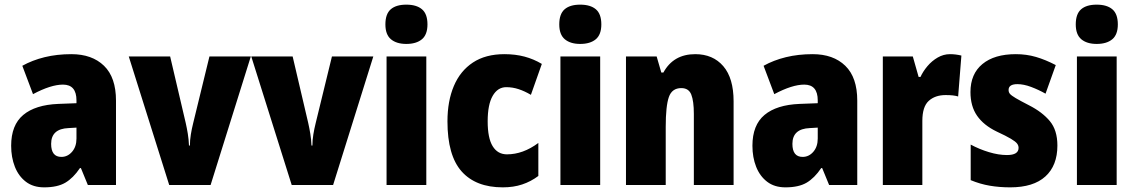

<svg xmlns="http://www.w3.org/2000/svg" viewBox="-20 -796 4880 826"><path d="M287 -563Q376 -563 427.5 -513Q479 -463 479 -363V0H358L328 -73H324Q295 -30 261 -10Q227 10 170 10Q123 10 91.5 -14Q60 -38 44 -78.5Q28 -119 28 -169Q28 -258 80 -301.5Q132 -345 231 -349L309 -352V-364Q309 -432 251 -432Q199 -432 122 -391L76 -513Q119 -537 172 -550Q225 -563 287 -563ZM275 -245Q200 -242 200 -177Q200 -121 244 -121Q271 -121 290 -143Q309 -165 309 -200V-247Z M708 0 534 -553H712L779 -267Q784 -245 788 -220.5Q792 -196 793 -170H797Q797 -193 801 -217.5Q805 -242 811 -266L881 -553H1059L886 0Z M1235 0 1061 -553H1239L1306 -267Q1311 -245 1315 -220.5Q1319 -196 1320 -170H1324Q1324 -193 1328 -217.5Q1332 -242 1338 -266L1408 -553H1586L1413 0Z M1728 -776Q1772 -776 1795.5 -756Q1819 -736 1819 -691Q1819 -647 1795 -627Q1771 -607 1728 -607Q1686 -607 1662 -627Q1638 -647 1638 -691Q1638 -736 1661 -756Q1684 -776 1728 -776ZM1814 -553V0H1643V-553Z M2143 10Q2027 10 1966 -58.5Q1905 -127 1905 -274Q1905 -361 1932.5 -426Q1960 -491 2014.5 -527Q2069 -563 2150 -563Q2197 -563 2236.5 -552.5Q2276 -542 2311 -521L2264 -388Q2237 -404 2211 -412.5Q2185 -421 2158 -421Q2121 -421 2099.5 -383.5Q2078 -346 2078 -274Q2078 -202 2099.5 -167Q2121 -132 2161 -132Q2230 -132 2296 -181V-39Q2264 -15 2226.5 -2.5Q2189 10 2143 10Z M2476 -776Q2520 -776 2543.5 -756Q2567 -736 2567 -691Q2567 -647 2543 -627Q2519 -607 2476 -607Q2434 -607 2410 -627Q2386 -647 2386 -691Q2386 -736 2409 -756Q2432 -776 2476 -776ZM2562 -553V0H2391V-553Z M2971 -563Q3047 -563 3091.5 -511.5Q3136 -460 3136 -360V0H2965V-306Q2965 -361 2954 -389Q2943 -417 2911 -417Q2871 -417 2857.5 -378.5Q2844 -340 2844 -250V0H2673V-553H2805L2825 -484H2834Q2877 -563 2971 -563Z M3476 -563Q3565 -563 3616.5 -513Q3668 -463 3668 -363V0H3547L3517 -73H3513Q3484 -30 3450 -10Q3416 10 3359 10Q3312 10 3280.5 -14Q3249 -38 3233 -78.5Q3217 -119 3217 -169Q3217 -258 3269 -301.5Q3321 -345 3420 -349L3498 -352V-364Q3498 -432 3440 -432Q3388 -432 3311 -391L3265 -513Q3308 -537 3361 -550Q3414 -563 3476 -563ZM3464 -245Q3389 -242 3389 -177Q3389 -121 3433 -121Q3460 -121 3479 -143Q3498 -165 3498 -200V-247Z M4067 -563Q4091 -563 4116 -557L4102 -381Q4092 -384 4079.5 -385.5Q4067 -387 4048 -387Q4003 -387 3975.5 -362Q3948 -337 3948 -276V0H3778V-553H3907L3932 -465H3940Q3951 -489 3970 -511.5Q3989 -534 4014 -548.5Q4039 -563 4067 -563Z M4529 -170Q4529 -84 4477.5 -37Q4426 10 4326 10Q4280 10 4238.5 3Q4197 -4 4156 -21V-174Q4193 -154 4234.5 -141.5Q4276 -129 4312 -129Q4362 -129 4362 -160Q4362 -170 4355.5 -178.5Q4349 -187 4329 -199Q4309 -211 4268 -230Q4212 -257 4183.5 -298Q4155 -339 4155 -400Q4155 -478 4206.5 -520.5Q4258 -563 4350 -563Q4396 -563 4437 -551Q4478 -539 4522 -516L4478 -393Q4448 -410 4416 -422Q4384 -434 4357 -434Q4319 -434 4319 -409Q4319 -399 4325 -392Q4331 -385 4349.5 -374Q4368 -363 4407 -343Q4464 -314 4496.5 -275Q4529 -236 4529 -170Z M4698 -776Q4742 -776 4765.5 -756Q4789 -736 4789 -691Q4789 -647 4765 -627Q4741 -607 4698 -607Q4656 -607 4632 -627Q4608 -647 4608 -691Q4608 -736 4631 -756Q4654 -776 4698 -776ZM4784 -553V0H4613V-553Z"/></svg>

Font: Noto Sans Lao Looped Condensed Black
Style: Regular
Weight: 900
Width: 3
Designer: Mark Frömberg, Ben Mitchell
Foundry: The Fontpad Ltd
Version: Version 1.002; ttfautohint (v1.8.4.7-5d5b)